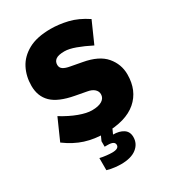

<svg xmlns="http://www.w3.org/2000/svg" viewBox="-211 -794 1013 1123"><g transform="rotate(-30 296.0 -232.0)"><path d="M282 10Q210 10 148.5 -9.5Q87 -29 26 -74L89 -216Q146 -181 196.5 -162.5Q247 -144 282 -144Q327 -144 350.5 -159Q374 -174 374 -200Q374 -220 358 -234.5Q342 -249 312 -254L237 -268Q135 -287 90.5 -330.5Q46 -374 46 -445Q46 -509 73 -561.5Q100 -614 158 -646Q216 -678 309 -678Q364 -678 423.5 -664Q483 -650 546 -608L483 -466Q432 -492 388 -508Q344 -524 314 -524Q273 -524 255.5 -511.5Q238 -499 238 -476Q238 -456 254 -445.5Q270 -435 300 -430L375 -416Q476 -398 521 -345Q566 -292 566 -223Q566 -114 494 -52Q422 10 282 10ZM271 214Q257 214 232 211.5Q207 209 179 201V119Q199 124 222.5 126.5Q246 129 260 129Q283 129 294.5 122.5Q306 116 306 103Q306 90 294.5 83.5Q283 77 260 77H239V40L262 -11H340L317 40Q359 40 386 57.5Q413 75 413 112Q413 157 376.5 185.5Q340 214 271 214Z"/></g></svg>

Font: Gantari Black
Style: Regular
Weight: 900
Version: Version 1.000